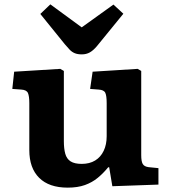

<svg xmlns="http://www.w3.org/2000/svg" viewBox="-20 -847 783 881"><path d="M290.5 14Q205 14 159.7 -31Q114.5 -76 114.5 -158V-374Q114.5 -406 108.2 -420.2Q102 -434.5 77.5 -436L36.5 -439L45 -518L256.5 -531L273 -521.5V-199Q273 -165 279.5 -141.5Q286 -118 304 -106.5Q322 -95 355 -95Q391 -95 416.5 -110.5Q442 -126 455.7 -154.8Q469.5 -183.5 469.5 -222V-373.5Q469.5 -407.5 463.2 -421Q457 -434.5 432.5 -436L393.5 -439L405 -518L611.5 -531L628 -521.5V-135Q628 -106.5 635 -94.5Q642 -82.5 662 -80L707 -75.5V0L495.5 7.5L481 -79.5H476.5Q454 -52 428.5 -31Q403 -10 369.8 2Q336.5 14 290.5 14ZM355.5 -597.5Q336 -597.5 323.3 -602.8Q310.5 -608 300.2 -618.5Q290 -629 277.5 -644L165 -783L211 -827L355 -721.5L500.5 -826L546 -784L424.5 -635Q408 -615.5 392 -606.5Q376 -597.5 355.5 -597.5Z"/></svg>

Font: Literata Variable Black
Style: Regular
Weight: 900
Designer: Latin by Veronika Burian and Jose Scaglione. Greek by Irene Vlachou. Cyrillic by Vera Evstafieva.
Foundry: TypeTogether
Version: Version 3.021